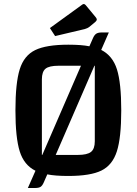

<svg xmlns="http://www.w3.org/2000/svg" viewBox="-20 -863 682 958"><path d="M585 -312Q585 -176 563 -107.5Q541 -39 486 -12Q431 15 321 15Q255 15 216 7L198 48Q191 64 182 69.5Q173 75 155 75H119L157 -11Q100 -39 78.5 -107.5Q57 -176 57 -312Q57 -449 78.5 -517.5Q100 -586 155.5 -613Q211 -640 321 -640Q387 -640 426 -632L444 -673Q451 -689 460.5 -695Q470 -701 487 -701H523L485 -614Q542 -585 563.5 -517Q585 -449 585 -312ZM191 -90 384 -535H272Q225 -535 207 -520Q189 -505 189 -467V-90ZM453 -535H451L258 -90H368Q415 -90 434 -105Q453 -120 453 -158ZM229 -723 389 -839Q394 -843 398 -843Q403 -843 408 -837L456 -779Q463 -771 463 -766Q463 -760 455 -753L426 -729Q417 -722 403 -718L255 -683Z"/></svg>

Font: Changa Medium
Style: Regular
Weight: 500
Designer: Eduardo Rodriguez Tunni
Foundry: Eduardo Rodriguez Tunni
Version: Version 2.002; ttfautohint (v1.5) -l 8 -r 50 -G 150 -x 14 -H